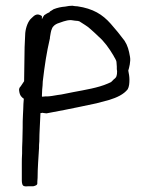

<svg xmlns="http://www.w3.org/2000/svg" viewBox="-20 -511 528 669"><path d="M47 -193C49 -177 57 -171 63 -167C62 -155 61 -143 61 -131C61 -124 60 -117 60 -111C59 -96 59 -80 59 -65C59 -50 58 -35 58 -20C57 -5 57 10 57 24C56 37 56 49 56 60V117C56 126 57 138 67 138C70 139 74 138 78 138H96C105 136 110 133 110 129C110 125 110 119 111 109C111 75 114 39 116 5C116 -3 116 -10 117 -18C117 -51 120 -85 121 -117C123 -117 125 -117 127 -118C131 -117 136 -117 142 -116L205 -128C241 -135 278 -143 316 -151L361 -163C387 -171 411 -182 425 -200C430 -209 431 -221 431 -234C431 -244 429 -255 427 -265C430 -275 436 -297 433 -313C429 -336 425 -352 414 -369C399 -389 383 -409 366 -428C337 -461 304 -481 250 -489C244 -489 238 -490 232 -491C225 -491 216 -490 207 -488C193 -487 180 -484 167 -479C162 -476 158 -473 154 -471L152 -468C146 -466 140 -462 134 -458C130 -453 128 -448 126 -444V-455C110 -466 101 -459 90 -448C78 -438 70 -416 68 -396C66 -363 65 -330 65 -297C65 -274 64 -251 64 -228L52 -210C48 -207 45 -200 47 -193ZM126 -176C126 -183 127 -191 127 -199C128 -209 129 -218 129 -227C136 -286 142 -326 154 -378V-381C156 -391 157 -403 161 -411C164 -420 173 -426 180 -429C193 -433 209 -441 227 -441C232 -440 237 -440 241 -439C245 -439 248 -438 252 -438C253 -438 254 -437 255 -437H256C269 -428 285 -420 296 -409C305 -401 314 -393 322 -385C344 -366 360 -343 375 -318C378 -311 386 -302 386 -293C386 -288 387 -284 387 -279V-270L388 -263C388 -248 386 -241 377 -235L367 -225L356 -220C322 -205 277 -198 235 -190L205 -184C197 -182 189 -181 181 -180C169 -178 154 -175 143 -175H137C134 -175 130 -174 127 -174Z"/></svg>

Font: Scribbler
Style: Regular
Weight: 400
Designer: Mew Too
Foundry: Cannot Into Space Fonts
Version: Version 1.001